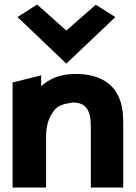

<svg xmlns="http://www.w3.org/2000/svg" viewBox="-20 -824 605 854"><path d="M58 -748 275 -541 493 -748 406 -803 275 -688 145 -804ZM528 10V-270C528 -283 528 -296 527 -309C521 -423 456 -489 333 -495H332C319 -495 305 -495 291 -494C236 -490 195 -469 163 -441V-489L36 -457V10H185V-216C185 -263 196 -298 214 -323C228 -347 252 -361 288 -365C293 -366 298 -368 304 -368C361 -368 384 -336 384 -260V10Z"/></svg>

Font: Bluebird
Style: SfBd
Weight: 700
Designer: Jasper
Foundry: Cannot Into Space Fonts
Version: Version 0.98